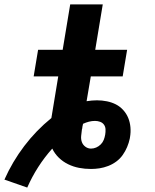

<svg xmlns="http://www.w3.org/2000/svg" viewBox="-80 -755 700 867"><path d="M43 92 -60 56Q-24 -25 29.5 -95.5Q83 -166 152 -222L183 -410H72L92 -530H203L237 -735H384L350 -530H494L474 -410H330L311 -298Q323 -300 335 -301Q347 -302 358 -302Q381 -302 403 -297.5Q425 -293 443.5 -283.5Q462 -274 476.5 -258Q491 -242 499 -222.5Q507 -203 509 -180.5Q511 -158 507 -135Q507 -134 506.5 -132.5Q506 -131 506 -129Q502 -110 494 -91Q486 -72 474 -55Q462 -38 445 -25.5Q428 -13 408.5 -5.5Q389 2 369.5 5Q350 8 331 8Q303 8 277 3Q251 -2 227.5 -13.5Q204 -25 185.5 -43Q167 -61 156 -84Q121 -45 92.5 -0.5Q64 44 43 92ZM331 -84Q343 -84 354.5 -89Q366 -94 375 -103Q384 -112 388.5 -123.5Q393 -135 395 -147Q397 -159 396.5 -171Q396 -183 389.5 -192Q383 -201 372 -205Q361 -209 349 -209Q335 -209 321.5 -205.5Q308 -202 295 -196L292 -182Q292 -179 291.5 -176Q291 -173 290 -171Q288 -156 286.5 -141.5Q285 -127 289.5 -114Q294 -101 305.5 -92.5Q317 -84 331 -84Z"/></svg>

Font: Iosevka Curly Heavy Extended
Style: Italic
Weight: 900
Width: 7
Italic angle: -9°
Monospace: yes
Designer: Belleve Invis
Foundry: Belleve Invis
Version: Version 11.1.0; ttfautohint (v1.8.3)